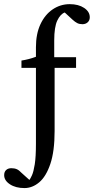

<svg xmlns="http://www.w3.org/2000/svg" viewBox="-41 -702 461 944"><path d="M79.1 222.7Q36.1 222.7 7.8 204.1Q-20.5 185.5 -20.5 159.2Q-20.5 142.6 -10.7 133.8Q-1 125 14.6 125Q30.3 125 41.5 129.9Q52.7 134.8 64.5 147.5L103.5 182.6Q108.4 176.8 116.2 159.7Q124 142.6 129.9 106Q135.7 69.3 135.7 4.9V-469.7Q135.7 -535.2 157.7 -582.5Q179.7 -629.9 217.8 -655.8Q255.9 -681.6 301.8 -681.6Q344.7 -681.6 372.6 -663.1Q400.4 -644.5 400.4 -617.2Q400.4 -601.6 390.1 -592.3Q379.9 -583 364.3 -583Q349.6 -583 338.9 -588.4Q328.1 -593.8 315.4 -605.5L277.3 -640.6Q255.9 -632.8 240.7 -601.1Q225.6 -569.3 225.6 -502.9V-420.9L227.5 -368.2V-57.6Q227.5 42 206.5 104Q185.5 166 151.9 194.3Q118.2 222.7 79.1 222.7ZM64.5 -368.2V-404.3Q83 -407.2 100.1 -411.6Q117.2 -416 135.7 -422.9L204.1 -420.9H333V-368.2Z"/></svg>

Font: Crimson Pro Medium
Style: Regular
Weight: 500
Designer: Jacques Le Bailly
Foundry: Baron von Fonthausen
Version: Version 1.003